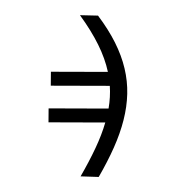

<svg xmlns="http://www.w3.org/2000/svg" viewBox="-223 -910 1179 1269"><g transform="rotate(30 367.0 -276.0)"><path d="M151.6 -764.6Q256.7 -719.8 337.4 -666.7Q418 -613.6 477.6 -550.4Q537.3 -487.2 577.8 -412.8Q618.3 -338.4 642.9 -251.1Q667.6 -163.7 678.3 -62.3Q688.9 39.1 688.9 156.6L583.1 213.1Q583.1 99.4 574.9 2.5Q566.8 -94.5 546.5 -176.8L220.9 9.9L175.4 -70.3L519.2 -267.4Q492.5 -339.8 451.3 -401.6L112.9 -207.4L67.5 -287.6L394.2 -475.1Q333.8 -541.9 248.2 -598.9Q162.6 -655.9 46.9 -707.4Z"/></g></svg>

Font: Cannonade Med
Style: Regular
Weight: 500
Designer: Rasmus Andersson
Foundry: rsms
Version: Version 3.012;git-f93a4a705